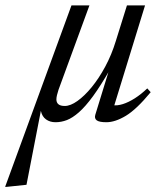

<svg xmlns="http://www.w3.org/2000/svg" viewBox="-88 -456 636 732"><path d="M353.5 -299.5 396 -435.5H465L343.5 -40.5L343 -55Q359 -52.5 380.5 -59.2Q402 -66 426 -81.2Q450 -96.5 473.5 -119L486.5 -104.5Q432.5 -39 391.8 -14.5Q351 10 317.5 10Q290.5 10 280.8 2.8Q271 -4.5 275.5 -19L329 -193H332.5Q296 -129.5 266.8 -89.5Q237.5 -49.5 213 -28Q188.5 -6.5 167 1.8Q145.5 10 123.5 10Q102.5 10 87.5 -0.8Q72.5 -11.5 67.8 -33.2Q63 -55 71.5 -87.5L81 -101.5L13 248.5L-63.5 256.5H-68.5L184.5 -435.5H253L135 -113.5Q131.5 -102.5 129.2 -93.2Q127 -84 127 -77Q127 -65 134.8 -58.5Q142.5 -52 159 -52Q180.5 -52 207.2 -71Q234 -90 261.5 -123.5Q289 -157 313.2 -202Q337.5 -247 353.5 -299.5Z"/></svg>

Font: Newsreader 24pt
Style: Italic
Weight: 400
Italic angle: -17°
Designer: Hugues Gentile
Foundry: Production Type
Version: Version 1.003